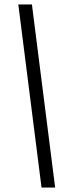

<svg xmlns="http://www.w3.org/2000/svg" viewBox="-20 -770 345 860"><path d="M62 -750H123L227 70H166Z"/></svg>

Font: Bellota
Style: Italic
Weight: 400
Italic angle: -7.5°
Designer: Kemie Guaida
Foundry: Kemie Guaida
Version: Version 4.001